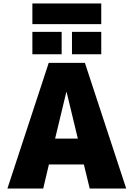

<svg xmlns="http://www.w3.org/2000/svg" viewBox="-20 -1095 776 1115"><path d="M398 -780V-910H568V-780ZM168 -780V-910H338V-780ZM168 -955V-1075H568V-955ZM300 -290H432L367 -560H365ZM264 -140 231 0H23L263 -730H473L713 0H501L467 -140Z"/></svg>

Font: M PLUS 1p Black
Style: Regular
Weight: 900
Version: Version 1.061